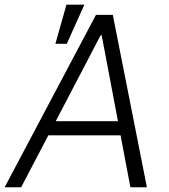

<svg xmlns="http://www.w3.org/2000/svg" viewBox="-37 -790 714 810"><path d="M52.2 0H-17.4L367.9 -727.3H438.9L582.7 0H513.1L471.6 -219.1H166.9ZM198.2 -278.8H460.6L392 -641H387.4ZM196.7 -605.1 243.3 -770.2H318.9L244.7 -605.1Z"/></svg>

Font: Inter UI Light
Style: Italic
Weight: 300
Italic angle: 9.39999°
Designer: Rasmus Andersson
Foundry: rsms
Version: 3.2;8d6f07862